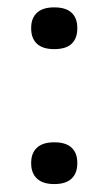

<svg xmlns="http://www.w3.org/2000/svg" viewBox="-20 -476 287 508"><path d="M123.5 11Q93 11 77.8 -3.5Q62.5 -18 62.5 -43.5V-45.5Q62.5 -71 77.8 -85.2Q93 -99.5 123.5 -99.5Q154.5 -99.5 169.5 -85.2Q184.5 -71 184.5 -45.5V-43.5Q184.5 -18 169.5 -3.5Q154.5 11 123.5 11ZM123.5 -346Q93 -346 77.8 -360.2Q62.5 -374.5 62.5 -400.5V-402.5Q62.5 -428 77.8 -442.2Q93 -456.5 123.5 -456.5Q154.5 -456.5 169.5 -442.2Q184.5 -428 184.5 -402.5V-400.5Q184.5 -374.5 169.5 -360.2Q154.5 -346 123.5 -346Z"/></svg>

Font: Anek Latin Expanded
Style: Regular
Weight: 400
Width: 7
Designer: Yesha Goshar
Foundry: Ek Type
Version: Version 1.003